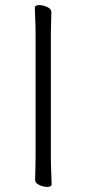

<svg xmlns="http://www.w3.org/2000/svg" viewBox="-20 -725 344 755"><path d="M120 -589Q120 -620 118.5 -649Q117 -678 117 -695Q117 -700 122 -702.5Q127 -705 134 -705Q149 -705 165.5 -697.5Q182 -690 182 -677Q182 -665 181 -639.5Q180 -614 180 -588V-106Q180 -75 181.5 -46Q183 -17 183 0Q183 5 178 7.5Q173 10 166 10Q151 10 134.5 2.5Q118 -5 118 -18Q118 -30 119 -55.5Q120 -81 120 -107Z"/></svg>

Font: Moon Stars Kai T Light
Style: Regular
Weight: 300
Designer: GuiWonder
Version: Version 1.101